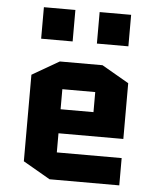

<svg xmlns="http://www.w3.org/2000/svg" viewBox="-52 -775 670 820"><g transform="rotate(5 282.5 -365.0)"><path d="M490 -117V0H191L75 -67V-438L191 -505H374L490 -438V-199H212V-117ZM212 -388V-302H353V-388ZM103 -595V-730H238V-595ZM342 -595V-730H477V-595Z"/></g></svg>

Font: Quantico
Style: Bold
Weight: 700
Designer: Matt Desmond
Foundry: MADtype
Version: Version 2.002